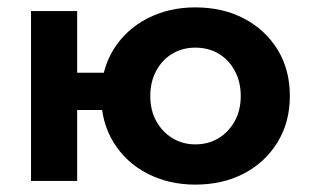

<svg xmlns="http://www.w3.org/2000/svg" viewBox="-20 -490 837 520"><path d="M111 -192H350V-293H111ZM64 -460V0H189V-460ZM254 -230Q254 -159 287.5 -104.5Q321 -50 379 -20Q437 10 509 10Q583 10 640.5 -20Q698 -50 731.5 -104.5Q765 -159 765 -230Q765 -302 731.5 -356Q698 -410 640.5 -440Q583 -470 509 -470Q437 -470 379 -440Q321 -410 287.5 -356Q254 -302 254 -230ZM387 -230Q387 -269 403.5 -299Q420 -329 447.5 -345Q475 -361 509 -361Q544 -361 571.5 -345Q599 -329 615.5 -299Q632 -269 632 -230Q632 -191 615.5 -161.5Q599 -132 571.5 -115.5Q544 -99 509 -99Q475 -99 447.5 -115.5Q420 -132 403.5 -161.5Q387 -191 387 -230Z"/></svg>

Font: Jost SemiBold
Style: Regular
Weight: 600
Version: Version 3.710